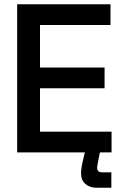

<svg xmlns="http://www.w3.org/2000/svg" viewBox="-20 -720 575 907"><path d="M61 0V-700H502V-602H169V-401H474V-303H169V-98H507V0ZM437 167Q404 167 383.5 149Q363 131 363 100Q363 85 365.5 69Q368 53 372 37L385 -17H455L443 45Q442 53 440.5 59.5Q439 66 439 73Q439 94 462 94H506V167Z"/></svg>

Font: Space Grotesk Frontify Medium
Style: Regular
Weight: 500
Designer: Florian Karsten
Version: Version 2.000